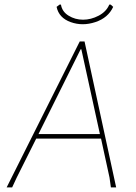

<svg xmlns="http://www.w3.org/2000/svg" viewBox="-20 -818 594 838"><path d="M463 -798 474 -788Q452 -740 396 -721.5Q340 -703 288.5 -721.5Q237 -740 227 -788L240 -798H246Q251 -767 279.5 -749.5Q308 -732 342.5 -732Q377 -732 410.5 -749.5Q444 -767 457 -798ZM349 -637 487 0H464L458 -43L421 -213H138L53 -43L33 0H9L328 -637ZM332 -603 148 -233H416L335 -603Z"/></svg>

Font: Alegreya Sans SC Thin
Style: Italic
Weight: 100
Italic angle: -7°
Designer: Juan Pablo del Peral
Foundry: Huerta Tipografica
Version: Version 2.007